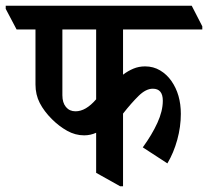

<svg xmlns="http://www.w3.org/2000/svg" viewBox="-68 -644 727 671"><path d="M226 -171Q195 -171 166.5 -187Q138 -203 113 -228Q86 -255 71 -284Q56 -313 56 -349V-541H-10L-48 -613V-624H602L639 -552V-541H362V-383Q379 -396 398 -404Q417 -412 439 -412Q468 -412 491.5 -398Q515 -384 531 -361Q564 -314 564 -246Q564 -201 551.5 -155.5Q539 -110 517 -73L431 -129Q463 -173 482 -214.5Q501 -256 501 -292Q501 -334 466 -334Q442 -334 416.5 -309Q391 -284 362 -247V7H352L268 -40V-180Q248 -171 226 -171ZM150 -311Q150 -285 162.5 -270Q175 -255 196 -255Q232 -255 268 -297V-541H150Z"/></svg>

Font: Noto Serif Devanagari ExtraCondensed SemiBold
Style: Regular
Weight: 600
Width: 2
Designer: Universal Thirst, Indian Type Foundry and the Monotype Design Team
Foundry: Monotype Imaging Inc.
Version: Version 2.004; ttfautohint (v1.8.4.7-5d5b)